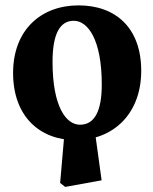

<svg xmlns="http://www.w3.org/2000/svg" viewBox="-20 -519 584 732"><path d="M228.6 193.6 367.4 168.4 339.9 -31.5H227.5L209.3 178.6L228.6 193.6ZM268.3 15.2C409 15.2 518.4 -82.3 518.4 -249.1C518.4 -413.2 420.5 -498.5 279.5 -498.5C136.4 -498.5 29.9 -405 29.9 -240.7C29.9 -73.9 133.1 15.2 268.3 15.2ZM284.9 -43.5C232.2 -43.5 180.3 -112.1 180.3 -283.2C180.3 -388.6 207.8 -439.8 261.2 -439.8C315 -439.8 368 -368.3 368 -196.5C368 -96.8 341.2 -43.5 284.9 -43.5Z"/></svg>

Font: Source Serif Variable
Style: Regular
Weight: 389
Designer: Frank Grießhammer
Foundry: Adobe Systems Incorporated
Version: Version 3.001;hotconv 1.0.111;makeotfexe 2.5.65597